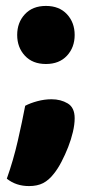

<svg xmlns="http://www.w3.org/2000/svg" viewBox="-20 -513 306 648"><path d="M38 -395Q38 -437 64 -465Q90 -493 135 -493Q180 -493 206 -465Q232 -437 232 -395Q232 -353 206 -325Q180 -297 135 -297Q90 -297 64 -325Q38 -353 38 -395ZM162 73Q145 95 125.5 105Q106 115 78 115Q34 115 3 90Q25 28 40 -37.5Q55 -103 65 -156Q82 -165 106 -171.5Q130 -178 154 -178Q185 -178 208.5 -164Q232 -150 232 -114Q232 -93 226 -67.5Q220 -42 210 -16.5Q200 9 187.5 33Q175 57 162 73Z"/></svg>

Font: Baloo 2 ExtraBold
Style: Regular
Weight: 800
Designer: Sarang Kulkarni and Ek Type
Foundry: Ek Type
Version: Version 1.640;hotconv 1.0.111;makeotfexe 2.5.65597; ttfautoh